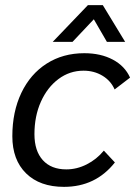

<svg xmlns="http://www.w3.org/2000/svg" viewBox="-20 -717 526 747"><path d="M28 -187Q28 -282 63 -355.5Q98 -429 161.5 -469.5Q225 -510 308 -510Q372 -510 419 -485Q466 -460 486 -415L426 -369Q411 -403 378.5 -422.5Q346 -442 305 -442Q251 -442 207.5 -409.5Q164 -377 139 -321Q114 -265 114 -195Q114 -130 146.5 -94Q179 -58 238 -58Q279 -58 317.5 -77.5Q356 -97 384 -131L427 -85Q352 10 229 10Q135 10 81.5 -42.5Q28 -95 28 -187ZM322 -697H380L467 -554H396L345 -642L262 -554H185Z"/></svg>

Font: Sarabun
Style: Italic
Weight: 400
Italic angle: -10°
Designer: Suppakit Chalermlarp | Katatrad Co.,Ltd.
Foundry: Cadson Demak Co.,Ltd.
Version: Version 1.000; ttfautohint (v1.6)